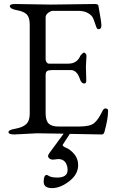

<svg xmlns="http://www.w3.org/2000/svg" viewBox="-20 -673 575 968"><path d="M228 100.1 300.8 1Q209 -1 167 -1L51.8 4.9Q22.9 4.9 22.9 -6.8Q22.9 -18.6 59.1 -24.4Q94.7 -30.8 112.3 -47.4Q129.9 -64 129.9 -99.1V-548.8Q129.9 -584 115.7 -599.6Q101.1 -615.2 65.4 -621.6Q29.8 -627.9 29.8 -642.1Q29.8 -653.3 59.1 -652.8L235.8 -649.9L458 -652.8Q475.1 -652.8 476.1 -644Q491.2 -563 491.2 -544.4Q491.2 -525.9 477.1 -525.9Q469.2 -525.9 465.8 -536.1Q450.7 -583 443.8 -590.8Q419.9 -617.7 377 -618.2H246.1Q236.3 -618.2 223.1 -608.4Q210 -598.6 210 -585.9V-374Q210 -365.2 215.3 -358.4Q220.7 -351.6 228 -352.1H324.2Q368.2 -352.1 384.8 -391.1Q386.7 -395 393.6 -401.4Q400.4 -408.2 403.3 -408.2Q406.2 -408.2 411.1 -403.3Q416 -398.4 416 -392.1L413.1 -336.9L415 -269Q415 -252 405.8 -252Q389.6 -252 382.8 -274.9Q367.7 -319.8 336.9 -319.8H244.1Q225.6 -319.8 217.8 -314.9Q210 -310.1 210 -293.9V-102.1Q210 -64.9 225.6 -49.8Q241.2 -34.7 275.9 -35.2H379.9Q433.1 -35.2 454.1 -51.8Q475.1 -68.4 498 -116.2Q503.9 -127.9 514.6 -126Q525.4 -124 524.9 -115.2Q524.9 -75.2 507.8 -12.2Q503.9 4.9 494.1 4.9Q481.9 4.9 332 2L297.9 54.2Q291 63 312.5 71.8Q334 80.1 354 103.5Q374 127 374 159.2Q374 206.1 329.1 240.7Q284.2 275.4 242.2 275.4Q200.2 275.4 200.2 243.2Q200.2 209 215.8 209Q217.8 209 229 215.3Q240.2 221.7 268.1 222.2Q321.3 222.2 320.8 183.1Q320.8 162.1 309.6 145.5Q297.9 128.9 273.9 128.9L248 131.8Q235.8 131.8 229 126Q222.2 120.1 222.2 114.3Q222.2 108.4 228 100.1Z"/></svg>

Font: EBGaramond
Style: Regular
Weight: 400
Version: Version 000.012g